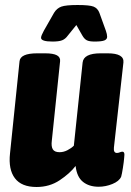

<svg xmlns="http://www.w3.org/2000/svg" viewBox="-20 -738 523 767"><path d="M126 9Q66 9 39.5 -26Q13 -61 20 -125L58 -493Q61 -525 129 -525H160Q193 -525 207.5 -517Q222 -509 220 -493L187 -176Q184 -153 191 -141.5Q198 -130 218 -130Q234 -130 249.5 -138Q265 -146 275 -156L310 -488Q314 -525 382 -525H410Q477 -525 473 -488L435 -148Q433 -127 447 -127Q453 -127 458.5 -129.5Q464 -132 469 -132Q474 -132 476 -127Q478 -122 476 -107Q475 -93 471 -67.5Q467 -42 464 -32Q456 -14 429 -3Q402 8 374 8Q336 8 311.5 -11.5Q287 -31 282 -75Q259 -45 218.5 -18Q178 9 126 9ZM190 -572Q144 -572 144 -587Q144 -595 155 -615L196 -687Q207 -705 225 -711.5Q243 -718 290 -718Q338 -718 354 -711.5Q370 -705 377 -687L403 -615Q408 -601 408 -591Q408 -581 397 -576.5Q386 -572 358 -572Q337 -572 327 -577Q317 -582 309 -596L285 -638L251 -596Q241 -582 228 -577Q215 -572 190 -572Z"/></svg>

Font: Asap Condensed Condensed ExtraBold
Style: Italic
Weight: 800
Width: 3
Italic angle: -6°
Designer: Pablo Cosgaya
Foundry: Omnibus-Type
Version: Version 3.001; ttfautohint (v1.8.4.7-5d5b)